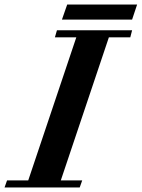

<svg xmlns="http://www.w3.org/2000/svg" viewBox="-74 -823 622 843"><path d="M506 -690 498 -659H404L193 -31H287L276 0H-54L-43 -31H50L261 -659H167L176 -690ZM506 -737H198L221 -803H528Z"/></svg>

Font: DG Didot
Style: Bold Italic
Weight: 700
Designer: David Gatwood, Takis Katsoulidis, and George D. Matthiopoulos
Foundry: David Gatwood
Version: Version 1.0